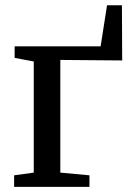

<svg xmlns="http://www.w3.org/2000/svg" viewBox="-20 -728 517 748"><path d="M35 0V-45L111.5 -55.5V-488.5L37 -502.5V-547.5H372L397 -707.5H455L456 -492.5L215 -494.5V-55.5L328.5 -45V0Z"/></svg>

Font: Merriweather 36pt
Style: Regular
Weight: 400
Designer: Eben Sorkin
Foundry: Eben Sorkin
Version: Version 2.100